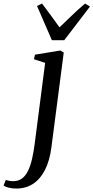

<svg xmlns="http://www.w3.org/2000/svg" viewBox="-144 -836 540 1110"><path d="M153.5 13.5Q143.5 93 116 146.5Q88.5 200 46.8 227Q5 254 -49.5 254Q-72.5 254 -92.8 249.2Q-113 244.5 -123.5 237L-110.5 204Q-103 207 -91 209.2Q-79 211.5 -68.5 211.5Q-38 211.5 -17 196Q4 180.5 18.2 151.2Q32.5 122 41.8 80.8Q51 39.5 57.5 -12L117 -472.5L52.5 -493.5L58 -520L205 -544L224.5 -532.5ZM156 -603.5 70 -801.5 99 -815.5Q123 -784 148.2 -749.5Q173.5 -715 200 -678Q236.5 -712 271.2 -746.2Q306 -780.5 348 -815.5L376 -798L227.5 -603.5Z"/></svg>

Font: Merriweather 72pt
Style: Italic
Weight: 400
Italic angle: -7.8°
Version: Version 2.101